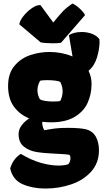

<svg xmlns="http://www.w3.org/2000/svg" viewBox="-20 -883 606 1114"><path d="M375.5 70.3Q382.8 63 385.7 53.5Q388.7 43.9 388.7 35.6Q388.7 26.9 387.2 22.7Q385.7 18.6 382.3 15.1Q361.8 11.7 334.2 10.5Q306.6 9.3 301.3 8.8Q233.4 5.9 190.9 -1.2Q148.4 -8.3 118.2 -32.5Q87.9 -56.6 87.9 -105.5Q87.9 -131.8 105 -155Q122.1 -178.2 149.4 -195.8Q93.8 -218.8 60.3 -264.9Q26.9 -311 26.9 -384.3Q26.9 -457 64.2 -501.2Q101.6 -545.4 156.2 -563.5Q210.9 -581.5 267.6 -581.5Q303.2 -581.5 337.4 -574.7Q371.6 -567.9 400.9 -555.2L379.9 -679.2Q409.7 -697.3 454.1 -697.3Q486.3 -697.3 514.2 -686.5Q542 -675.8 556.6 -655.8Q557.6 -650.9 557.6 -640.1Q557.6 -600.1 543.2 -551Q528.8 -502 493.7 -472.2Q511.2 -437 511.2 -396.5Q511.2 -336.9 488.5 -286.6Q465.8 -236.3 413.1 -204.8Q360.4 -173.3 275.9 -173.3Q251.5 -173.3 225.1 -176.3Q223.6 -151.9 236.8 -127.4Q302.7 -140.1 343.3 -140.6L376.5 -141.1Q443.8 -141.1 478.5 -132.8Q516.6 -123.5 535.4 -90.8Q554.2 -58.1 554.2 -11.2Q554.2 62 509.5 112.1Q464.8 162.1 393.8 186.5Q322.8 210.9 243.2 210.9Q169.4 210.9 111.8 186Q54.2 161.1 39.1 94.7Q55.2 38.6 100.6 9.8Q161.6 46.4 217.5 62Q273.4 77.6 318.8 77.6Q351.6 77.6 375.5 70.3ZM330.1 -298.3Q343.3 -324.7 343.3 -352.5Q343.3 -381.3 330.1 -406.7Q323.7 -412.1 302 -415Q280.3 -418 254.9 -418Q223.1 -418 212.4 -414.1Q197.3 -387.2 197.3 -359.9Q197.3 -332 211.4 -307.1Q222.2 -300.3 243.9 -297.1Q265.6 -293.9 289.1 -293.9Q324.2 -293.9 330.1 -298.3ZM92.3 -741.7Q93.3 -760.3 114.5 -787.8Q135.7 -815.4 164.3 -835.2Q192.9 -855 214.8 -853.5L289.1 -752.4Q326.7 -798.8 346.7 -819.3Q366.7 -839.8 400.4 -862.8Q419.9 -854 442.4 -833.5Q464.8 -813 473.6 -795.4L334 -634.8Q317.9 -631.8 286.6 -631.8Q266.1 -631.8 246.6 -633.3Q227.1 -634.8 215.8 -637.2Z"/></svg>

Font: Kavoon
Style: Regular
Weight: 400
Designer: Viktoriya Grabowska
Foundry: Viktoriya Grabowska
Version: Version 1.004; ttfautohint (v1.4.1)